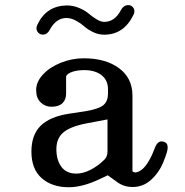

<svg xmlns="http://www.w3.org/2000/svg" viewBox="-20 -746 740 770"><path d="M315.9 -512.2Q403.8 -512.2 457.5 -472.4Q511.2 -432.6 511.2 -362.8V-59.1Q519 -52.2 530.3 -55.7Q541.5 -59.1 553.2 -69.6Q564.9 -80.1 577.6 -101.8Q590.3 -123.5 601.1 -152.8Q613.3 -186.5 639.2 -176.8Q649.4 -172.9 651.6 -162.6Q653.8 -152.3 649.7 -137Q645.5 -121.6 634.8 -95.2Q617.7 -53.7 585.9 -24.9Q554.2 3.9 512.2 3.9Q475.1 3.9 448.2 -17.1L412.1 -43L379.9 -27.8Q311 4.9 255.9 4.9Q188.5 4.9 147.2 -31.5Q106 -67.9 106 -138.2Q106 -205.6 143.3 -241.9Q180.7 -278.3 256.8 -290L321.8 -299.8Q377.4 -309.1 395.3 -325Q413.1 -340.8 413.1 -370.1V-388.2Q413.1 -424.3 387.2 -444.6Q361.3 -464.8 317.9 -464.8Q290 -464.8 270 -458Q250 -451.2 245.1 -439.9V-370.1Q245.1 -346.2 230.2 -332Q215.3 -317.9 186 -317.9Q161.6 -317.9 143.3 -335.2Q125 -352.5 125 -384.8Q125 -418 152.6 -447.5Q180.2 -477.1 224.4 -494.6Q268.6 -512.2 315.9 -512.2ZM129.9 -647Q165.5 -722.2 246.1 -724.1Q272 -724.6 296.1 -714.6Q320.3 -704.6 335.2 -691.9Q350.1 -679.2 367.2 -668.7Q384.3 -658.2 397.9 -658.2Q439.9 -658.2 464.8 -705.1Q474.6 -723.6 490.5 -725.3Q506.3 -727.1 514.9 -714.6Q523.4 -702.1 515.1 -686Q476.6 -606.9 397.9 -606.9Q374.5 -606.9 353 -617.4Q331.5 -627.9 317.6 -640.4Q303.7 -652.8 284.4 -663.3Q265.1 -673.8 246.1 -673.8Q205.1 -673.8 179.2 -626Q169.9 -608.4 154.5 -607.2Q139.2 -606 130.6 -618.4Q122.1 -630.9 129.9 -647ZM286.1 -49.8Q313.5 -49.8 343.5 -65.2Q373.5 -80.6 398.9 -106Q411.1 -118.2 411.1 -139.2V-267.1L326.2 -251Q262.7 -238.8 234.4 -215.1Q206.1 -191.4 206.1 -147.9Q206.1 -104.5 226.1 -77.1Q246.1 -49.8 286.1 -49.8Z"/></svg>

Font: Director
Style: Regular
Weight: 400
Designer: Ange Degheest & May Jolivet & Justine Herbel
Foundry: Velvetyne Type Foundry
Version: Version 1.000;FEAKit 1.0